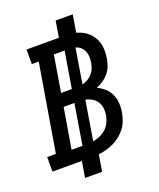

<svg xmlns="http://www.w3.org/2000/svg" viewBox="-175 -939 943 1142"><g transform="rotate(-20 296.5 -368.0)"><path d="M162 102 179 0H-7V-92H48L140 -643H96V-735H301L318 -838H426L408 -728Q429 -722 448.5 -712Q468 -702 483.5 -687Q499 -672 510 -653Q521 -634 526 -612.5Q531 -591 531 -567.5Q531 -544 527 -521Q523 -499 515 -476Q507 -453 491 -434Q475 -415 454.5 -401Q434 -387 411 -378Q436 -367 457 -348.5Q478 -330 490 -305Q502 -280 504.5 -250.5Q507 -221 502 -192Q498 -167 489.5 -143Q481 -119 465.5 -97.5Q450 -76 429.5 -59Q409 -42 385.5 -30.5Q362 -19 337 -12Q312 -5 287 -2L270 102ZM201 -422H269L307 -652H239ZM338 -426Q356 -431 373 -440.5Q390 -450 402.5 -464.5Q415 -479 421.5 -496.5Q428 -514 431 -532Q434 -550 433 -568.5Q432 -587 425 -603Q418 -619 404.5 -630.5Q391 -642 374 -647ZM213 -83 255 -339H187L144 -83ZM282 -86Q304 -90 326 -99.5Q348 -109 365.5 -125Q383 -141 393 -162.5Q403 -184 407 -206Q411 -228 408 -250.5Q405 -273 393.5 -291Q382 -309 363 -320Q344 -331 323 -335Z"/></g></svg>

Font: Iosevka Curly Slab SmBdEx
Style: Italic
Weight: 600
Width: 7
Italic angle: -9°
Monospace: yes
Designer: Belleve Invis
Foundry: Belleve Invis
Version: Version 11.1.0; ttfautohint (v1.8.3)